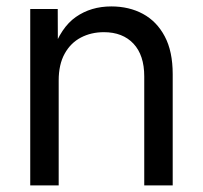

<svg xmlns="http://www.w3.org/2000/svg" viewBox="-20 -563 616 583"><path d="M158.2 -318.8V0H71.8V-535.6H155.3L155.8 -405.8H139.6Q164.6 -479.5 210.4 -511.5Q256.3 -543.5 317.9 -543.5Q372.1 -543.5 414.1 -520.8Q456.1 -498 480.2 -452.6Q504.4 -407.2 504.4 -337.9V0H418V-331.1Q418 -395.5 385.3 -430.4Q352.5 -465.3 295.4 -465.3Q256.8 -465.3 225.6 -449Q194.3 -432.6 176.3 -399.9Q158.2 -367.2 158.2 -318.8Z"/></svg>

Font: Inter 20pt
Style: Regular
Weight: 400
Version: Version 4.001;git-66647c0bb